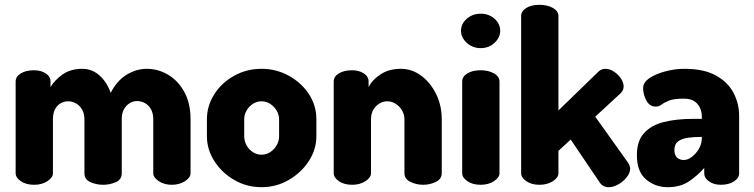

<svg xmlns="http://www.w3.org/2000/svg" viewBox="-20 -768 3133 798"><path d="M122 0Q88 0 66.5 -15Q45 -30 45 -48V-429Q45 -450 66.5 -463Q88 -476 122 -476Q150 -476 170 -463Q190 -450 190 -429V-406Q207 -435 240 -458.5Q273 -482 322 -482Q363 -482 394 -454Q425 -426 440 -382Q466 -433 506.5 -457.5Q547 -482 590 -482Q637 -482 678.5 -457.5Q720 -433 746 -386Q772 -339 772 -272V-48Q772 -30 749 -15Q726 0 694 0Q663 0 640 -15Q617 -30 617 -48V-272Q617 -297 607.5 -314Q598 -331 582.5 -339.5Q567 -348 550 -348Q534 -348 519.5 -339.5Q505 -331 495.5 -314.5Q486 -298 486 -272V-47Q486 -22 461.5 -11Q437 0 408 0Q381 0 356 -11Q331 -22 331 -47V-271Q331 -296 321 -313Q311 -330 295.5 -338.5Q280 -347 263 -347Q247 -347 232.5 -339Q218 -331 209 -314.5Q200 -298 200 -272V-48Q200 -30 177 -15Q154 0 122 0Z M1067 10Q1006 10 954.5 -19.5Q903 -49 871.5 -97.5Q840 -146 840 -202V-272Q840 -328 870.5 -376Q901 -424 953 -453Q1005 -482 1067 -482Q1128 -482 1180 -453.5Q1232 -425 1263.5 -377.5Q1295 -330 1295 -272V-202Q1295 -147 1263.5 -98.5Q1232 -50 1180 -20Q1128 10 1067 10ZM1067 -125Q1087 -125 1103.5 -136Q1120 -147 1130 -164.5Q1140 -182 1140 -202V-272Q1140 -291 1130 -308Q1120 -325 1103.5 -336Q1087 -347 1067 -347Q1047 -347 1030.5 -336Q1014 -325 1004.5 -308Q995 -291 995 -272V-202Q995 -182 1004.5 -164.5Q1014 -147 1030.5 -136Q1047 -125 1067 -125Z M1444 0Q1410 0 1388.5 -15Q1367 -30 1367 -48V-429Q1367 -450 1388.5 -463Q1410 -476 1444 -476Q1472 -476 1492 -463Q1512 -450 1512 -429V-406Q1526 -435 1561 -458.5Q1596 -482 1646 -482Q1692 -482 1730.5 -453.5Q1769 -425 1792.5 -377.5Q1816 -330 1816 -272V-48Q1816 -24 1791.5 -12Q1767 0 1738 0Q1711 0 1686 -12Q1661 -24 1661 -48V-272Q1661 -291 1651.5 -308Q1642 -325 1625.5 -336Q1609 -347 1589 -347Q1573 -347 1557.5 -338Q1542 -329 1532 -312.5Q1522 -296 1522 -272V-48Q1522 -30 1499 -15Q1476 0 1444 0Z M1978 0Q1944 0 1922.5 -15Q1901 -30 1901 -48V-429Q1901 -450 1922.5 -463Q1944 -476 1978 -476Q2010 -476 2033 -463Q2056 -450 2056 -429V-48Q2056 -30 2033 -15Q2010 0 1978 0ZM1978 -568Q1944 -568 1920 -590Q1896 -612 1896 -640Q1896 -669 1920 -690Q1944 -711 1978 -711Q2012 -711 2035.5 -690Q2059 -669 2059 -640Q2059 -612 2035.5 -590Q2012 -568 1978 -568Z M2222 0Q2189 0 2167.5 -15Q2146 -30 2146 -48V-701Q2146 -722 2167.5 -735Q2189 -748 2222 -748Q2255 -748 2278 -735Q2301 -722 2301 -701V-309L2467 -470Q2479 -482 2497 -482Q2514 -482 2531.5 -470.5Q2549 -459 2560.5 -442Q2572 -425 2572 -408Q2572 -401 2569 -394Q2566 -387 2560 -381L2454 -283L2591 -91Q2599 -78 2599 -67Q2599 -49 2584.5 -31Q2570 -13 2549.5 -1.5Q2529 10 2510 10Q2486 10 2473 -9L2352 -188L2301 -141V-48Q2301 -30 2278 -15Q2255 0 2222 0Z M2755 10Q2703 10 2665 -22.5Q2627 -55 2627 -123Q2627 -182 2657 -215Q2687 -248 2739.5 -261Q2792 -274 2861 -274H2897V-284Q2897 -301 2890 -318Q2883 -335 2867 -346.5Q2851 -358 2822 -358Q2781 -358 2761 -350Q2741 -342 2730 -333.5Q2719 -325 2705 -325Q2680 -325 2666.5 -350Q2653 -375 2653 -402Q2653 -426 2680.5 -444Q2708 -462 2747.5 -472Q2787 -482 2824 -482Q2906 -482 2956 -454Q3006 -426 3029 -381.5Q3052 -337 3052 -286V-48Q3052 -28 3030.5 -14Q3009 0 2976 0Q2947 0 2927 -14Q2907 -28 2907 -48V-70Q2880 -39 2844 -14.5Q2808 10 2755 10ZM2822 -103Q2838 -103 2855 -115.5Q2872 -128 2884.5 -149Q2897 -170 2897 -195V-199H2893Q2865 -199 2839.5 -195.5Q2814 -192 2798.5 -180.5Q2783 -169 2783 -145Q2783 -123 2794 -113Q2805 -103 2822 -103Z"/></svg>

Font: Dosis ExtraBold
Style: Regular
Weight: 800
Designer: EdgarTolentino, PabloImpallari, IginoMarini
Foundry: EdgarTolentino, PabloImpallari, IginoMarini
Version: Version 3.001; ttfautohint (v1.8.2)